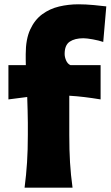

<svg xmlns="http://www.w3.org/2000/svg" viewBox="-20 -869 512 889"><path d="M93.8 0Q101.6 -60.1 105.2 -116.9Q108.9 -173.8 108.9 -244.6V-300.8Q108.9 -327.1 107.9 -357.2Q106.9 -387.2 106 -419.9L19 -408.7V-567.4H99.6Q99.1 -580.6 99.1 -593.3Q99.1 -606 99.1 -618.2Q99.1 -687.5 119.9 -732.4Q140.6 -777.3 175.5 -803Q210.4 -828.6 253.9 -838.9Q297.4 -849.1 343.3 -849.1Q376 -849.1 414.8 -845.5Q453.6 -841.8 472.2 -839.4L458 -674.8Q438 -681.6 409.7 -686.8Q381.3 -691.9 366.2 -691.9Q326.2 -691.9 302.7 -676Q279.3 -660.2 279.3 -619.1Q279.3 -605 286.1 -589.1Q293 -573.2 306.2 -567.4H445.8V-408.7Q407.7 -415 371.8 -419.4Q335.9 -423.8 300.8 -425.8V-244.6Q300.8 -173.8 304.2 -116.9Q307.6 -60.1 315.9 0Z"/></svg>

Font: Pinar DS4 ExtraBold
Style: Regular
Weight: 800
Designer: Amin Abedi
Version: Version 3.000